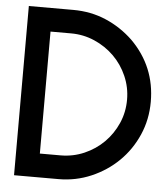

<svg xmlns="http://www.w3.org/2000/svg" viewBox="-52 -762 707 806"><g transform="rotate(5 302.0 -358.5)"><path d="M137 -102H224Q277 -102 324 -122.5Q371 -143 406 -178Q441 -213 461.5 -259.5Q482 -306 482 -359Q482 -411 461.5 -458Q441 -505 405.5 -540Q370 -575 323 -595.5Q276 -616 224 -616H137ZM37 -2V-715H224Q299 -715 363 -687.5Q427 -660 478 -611Q582 -507 582 -359Q582 -284 553.5 -219Q525 -154 476 -106Q427 -58 362 -30Q297 -2 224 -2Z"/></g></svg>

Font: Fundamental  Brigade
Style: Regular
Weight: 400
Designer: Peter Wiegel, original typeface by Arno Drescher 1935
Foundry: Peter Wiegel
Version: Version 0.000 2012 initial release